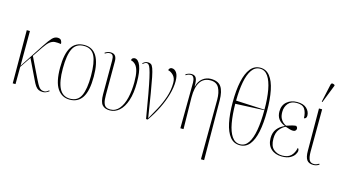

<svg xmlns="http://www.w3.org/2000/svg" viewBox="-106 -1218 3351 1871"><g transform="rotate(15 1569.5 -282.5)"><path d="M39 0 37 -536H69L68 -185L227 -428Q269 -492 293.5 -517.5Q318 -543 347 -543Q374 -543 384 -527.5Q394 -512 394 -492Q358 -497 332.5 -495.5Q307 -494 282.5 -475.5Q258 -457 227 -411L159 -310L257 -109Q285 -50 303.5 -27Q322 -4 354 -4Q367 -4 378 -10Q389 -16 401 -26L406 -19Q374 6 344 6Q317 6 299.5 -2.5Q282 -11 267.5 -31.5Q253 -52 237 -87L142 -284L68 -174L67 0Z M615 10Q535 10 490 -57Q445 -124 445 -267Q445 -406 487.5 -474Q530 -542 618 -542Q785 -542 785 -267Q785 -123 742 -56.5Q699 10 615 10ZM616 0Q694 0 725.5 -67.5Q757 -135 757 -267Q757 -404 725 -468Q693 -532 617 -532Q538 -532 505.5 -467.5Q473 -403 473 -267Q473 -133 507.5 -66.5Q542 0 616 0Z M1020 10Q968 10 942.5 -19.5Q917 -49 917 -126V-467Q917 -501 907.5 -515Q898 -529 879 -529Q856 -529 830 -512L826 -520Q855 -539 883 -539Q916 -539 930.5 -519.5Q945 -500 945 -465V-126Q945 -74 953.5 -47Q962 -20 979 -10Q996 0 1021 0Q1075 0 1111 -43.5Q1147 -87 1164 -159.5Q1181 -232 1181 -318Q1181 -387 1170.5 -428Q1160 -469 1140 -489.5Q1120 -510 1093 -516Q1096 -533 1106.5 -538.5Q1117 -544 1125 -544Q1161 -544 1183.5 -487Q1206 -430 1206 -319Q1206 -212 1181.5 -138.5Q1157 -65 1114.5 -27.5Q1072 10 1020 10Z M1384 0Q1360 -146 1342.5 -242.5Q1325 -339 1312 -396.5Q1299 -454 1289 -482.5Q1279 -511 1269.5 -520Q1260 -529 1249 -529Q1241 -529 1231 -523.5Q1221 -518 1212 -510L1207 -517Q1217 -525 1229.5 -532Q1242 -539 1261 -539Q1278 -539 1290.5 -531Q1303 -523 1313.5 -495Q1324 -467 1335.5 -410Q1347 -353 1363 -256.5Q1379 -160 1402 -13Q1433 -67 1467.5 -131Q1502 -195 1525.5 -265.5Q1549 -336 1549 -408Q1549 -456 1524 -483Q1499 -510 1469 -516Q1471 -529 1479.5 -536.5Q1488 -544 1499 -544Q1528 -544 1547.5 -516Q1567 -488 1567 -429Q1567 -368 1546.5 -295Q1526 -222 1488.5 -146.5Q1451 -71 1401 0Z M2002 240 2005 -362Q2005 -435 1980 -481Q1955 -527 1894 -527Q1825 -527 1790.5 -473.5Q1756 -420 1757 -317L1762 0H1730L1734 -462Q1734 -491 1724 -510Q1714 -529 1695 -529Q1686 -529 1674.5 -526.5Q1663 -524 1645 -512L1641 -520Q1670 -539 1699 -539Q1733 -539 1746.5 -515Q1760 -491 1759 -430H1761Q1775 -485 1811.5 -513.5Q1848 -542 1894 -542Q1968 -542 1998.5 -498Q2029 -454 2030 -361L2034 240Z M2331 10Q2270 10 2232 -37Q2194 -84 2175.5 -171Q2157 -258 2157 -379Q2157 -499 2176 -587.5Q2195 -676 2233.5 -724Q2272 -772 2332 -772Q2391 -772 2429 -724Q2467 -676 2485 -587.5Q2503 -499 2503 -378Q2503 -258 2485 -171Q2467 -84 2429 -37Q2391 10 2331 10ZM2475 -387Q2475 -502 2459.5 -586Q2444 -670 2412.5 -716Q2381 -762 2332 -762Q2281 -762 2249 -716.5Q2217 -671 2201.5 -589.5Q2186 -508 2185 -401ZM2331 0Q2382 0 2413.5 -47Q2445 -94 2460 -180Q2475 -266 2475 -382L2185 -369Q2186 -259 2201 -176Q2216 -93 2248 -46.5Q2280 0 2331 0Z M2755 10Q2687 10 2645.5 -28.5Q2604 -67 2604 -136Q2604 -192 2632.5 -228.5Q2661 -265 2707 -284V-286Q2666 -301 2643 -331.5Q2620 -362 2620 -409Q2620 -471 2661 -506.5Q2702 -542 2764 -542Q2830 -542 2862 -510.5Q2894 -479 2894 -438Q2894 -423 2886.5 -414.5Q2879 -406 2868 -406Q2867 -463 2844.5 -497.5Q2822 -532 2763 -532Q2706 -532 2677 -497Q2648 -462 2648 -411Q2648 -373 2659.5 -349Q2671 -325 2687.5 -311Q2704 -297 2719 -291Q2750 -302 2773.5 -308Q2797 -314 2815 -315Q2820 -311 2824.5 -305Q2829 -299 2829 -289Q2829 -278 2820.5 -269.5Q2812 -261 2797 -261Q2781 -261 2765 -265.5Q2749 -270 2719 -280Q2687 -267 2659.5 -232.5Q2632 -198 2632 -138Q2632 -63 2668.5 -31.5Q2705 0 2758 0Q2814 0 2844.5 -30Q2875 -60 2885 -111Q2891 -108 2894 -102Q2897 -96 2897 -85Q2897 -70 2883.5 -47.5Q2870 -25 2839 -7.5Q2808 10 2755 10Z M3073 10Q3027 10 3007 -18Q2987 -46 2987 -110L2985 -536H3017L3015 -108Q3015 -81 3019 -56Q3023 -31 3036 -15.5Q3049 0 3079 0Q3100 0 3127 -17L3132 -9Q3106 10 3073 10ZM3001 -605 2994 -608 3033 -787Q3037 -805 3048.5 -805Q3060 -805 3073 -796V-788Z"/></g></svg>

Font: Noto Serif Display Condensed Thin
Style: Regular
Weight: 100
Width: 3
Designer: Monotype Design Team
Foundry: Monotype Imaging Inc.
Version: Version 2.009